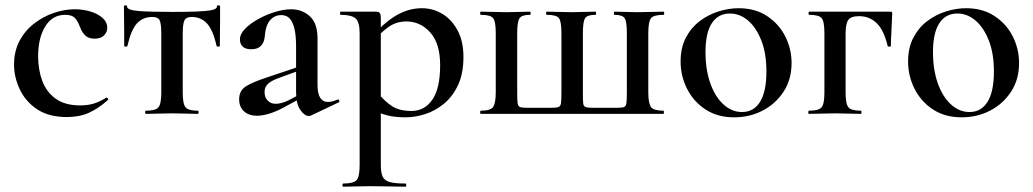

<svg xmlns="http://www.w3.org/2000/svg" viewBox="-20 -430 3902 725"><path d="M233 12Q164 12 120 -17.5Q76 -47 54.5 -93Q33 -139 33 -186Q33 -236 53.5 -275Q74 -314 108 -340.5Q142 -367 182.5 -381Q223 -395 263 -395Q292 -395 320 -387Q348 -379 366.5 -363Q385 -347 385 -325Q385 -309 373 -296.5Q361 -284 337 -284Q315 -284 302.5 -295.5Q290 -307 282 -328Q274 -350 263 -362Q252 -374 226 -374Q178 -374 151 -330.5Q124 -287 124 -218Q124 -167 139.5 -125Q155 -83 190 -57.5Q225 -32 283 -32Q312 -32 334.5 -39Q357 -46 381 -61Q383 -63 386.5 -59Q390 -55 388 -53Q353 -21 316.5 -4.5Q280 12 233 12Z M531 0Q528 0 528 -6Q528 -12 531 -12Q568 -12 578.5 -25Q589 -38 589 -81V-303Q589 -340 583 -353Q577 -366 555 -366Q520 -366 497.5 -342Q475 -318 461 -256Q460 -254 454.5 -254Q449 -254 449 -256Q449 -270 449 -298.5Q449 -327 448.5 -357Q448 -387 448 -405Q448 -410 454 -410Q460 -410 460 -405Q460 -392 502.5 -388.5Q545 -385 632 -385Q686 -385 723.5 -386.5Q761 -388 780 -392Q799 -396 799 -405Q799 -410 805 -410Q811 -410 811 -405Q811 -387 811 -357Q811 -327 810.5 -298.5Q810 -270 810 -256Q810 -254 804 -254Q798 -254 798 -256Q784 -318 761 -342Q738 -366 704 -366Q683 -366 676.5 -353Q670 -340 670 -303V-81Q670 -38 680.5 -25Q691 -12 727 -12Q730 -12 730 -6Q730 0 727 0Q707 0 682 -1Q657 -2 631 -2Q604 -2 578.5 -1Q553 0 531 0Z M1155 6Q1151 8 1146 8Q1130 8 1114 -15Q1098 -38 1098 -82V-255Q1098 -297 1091.5 -323Q1085 -349 1073 -361Q1061 -373 1042 -373Q1024 -373 1010.5 -363.5Q997 -354 989.5 -337Q982 -320 980 -294Q978 -270 965.5 -257Q953 -244 929 -244Q907 -244 896.5 -254Q886 -264 886 -281Q886 -302 906 -322Q926 -342 956 -358.5Q986 -375 1019 -385Q1052 -395 1079 -395Q1121 -395 1150 -368.5Q1179 -342 1179 -285V-108Q1179 -77 1189 -61Q1199 -45 1218 -45Q1234 -45 1254 -54Q1259 -56 1261 -50.5Q1263 -45 1258 -43ZM950 7Q919 7 901 -10Q883 -27 883 -55Q883 -88 908.5 -104Q934 -120 989 -138L1108 -178L1111 -164L1026 -133Q1001 -123 990 -111.5Q979 -100 979 -83Q979 -62 991 -50Q1003 -38 1021 -38Q1030 -38 1042.5 -41Q1055 -44 1069 -51L1134 -85L1136 -70L1049 -23Q1023 -9 997.5 -1Q972 7 950 7Z M1276 275Q1273 275 1273 269Q1273 263 1276 263Q1315 263 1326.5 250Q1338 237 1338 194V-305Q1338 -348 1322 -361Q1306 -374 1266 -374Q1264 -374 1264 -380Q1264 -386 1266 -386Q1284 -386 1308.5 -386Q1333 -386 1356.5 -386Q1380 -386 1397 -386Q1411 -386 1414.5 -380.5Q1418 -375 1418 -362V194Q1418 222 1425 237Q1432 252 1452 257.5Q1472 263 1511 263Q1514 263 1514 269Q1514 275 1511 275Q1484 275 1449.5 274Q1415 273 1377 273Q1349 273 1322.5 274Q1296 275 1276 275ZM1511 13Q1472 13 1444 6Q1416 -1 1379 -18L1407 -79Q1431 -49 1459 -30Q1487 -11 1534 -11Q1583 -11 1612.5 -53.5Q1642 -96 1642 -184Q1642 -266 1604.5 -307.5Q1567 -349 1515 -349Q1476 -349 1447 -328Q1418 -307 1390 -277L1380 -287Q1431 -346 1477.5 -372.5Q1524 -399 1573 -399Q1615 -399 1650.5 -377.5Q1686 -356 1708 -315Q1730 -274 1730 -215Q1730 -152 1709.5 -108.5Q1689 -65 1656 -38Q1623 -11 1585 1Q1547 13 1511 13Z M1796 0Q1793 0 1793 -6Q1793 -12 1796 -12Q1832 -12 1842 -26Q1852 -40 1852 -83V-305Q1852 -349 1842 -361.5Q1832 -374 1796 -374Q1793 -374 1793 -380Q1793 -386 1796 -386Q1816 -386 1841 -385Q1866 -384 1892 -384Q1916 -384 1939.5 -385Q1963 -386 1981 -386Q1984 -386 1984 -380Q1984 -374 1981 -374Q1951 -374 1942 -361.5Q1933 -349 1933 -305V-81Q1933 -53 1934.5 -41Q1936 -29 1943.5 -26Q1951 -23 1969 -23H2063Q2081 -23 2089 -26Q2097 -29 2098.5 -41.5Q2100 -54 2100 -82V-305Q2100 -349 2090.5 -361.5Q2081 -374 2045 -374Q2042 -374 2042 -380Q2042 -386 2045 -386Q2064 -386 2089 -385Q2114 -384 2139 -384Q2164 -384 2187 -385Q2210 -386 2228 -386Q2231 -386 2231 -380Q2231 -374 2228 -374Q2198 -374 2189.5 -361.5Q2181 -349 2181 -305V-81Q2181 -53 2182 -41Q2183 -29 2191 -26Q2199 -23 2216 -23H2311Q2329 -23 2336.5 -26Q2344 -29 2345.5 -41.5Q2347 -54 2347 -83V-305Q2347 -349 2338.5 -361.5Q2330 -374 2300 -374Q2298 -374 2298 -380Q2298 -386 2300 -386Q2319 -386 2341 -385Q2363 -384 2387 -384Q2413 -384 2439 -385Q2465 -386 2486 -386Q2488 -386 2488 -380Q2488 -374 2486 -374Q2449 -374 2438.5 -361.5Q2428 -349 2428 -305V-82Q2428 -39 2438.5 -25.5Q2449 -12 2485 -12Q2487 -12 2487 -6Q2487 0 2485 0Z M2752 13Q2690 13 2645 -16Q2600 -45 2575 -93.5Q2550 -142 2550 -198Q2550 -250 2570 -288Q2590 -326 2622.5 -350.5Q2655 -375 2693.5 -387Q2732 -399 2769 -399Q2832 -399 2877 -369Q2922 -339 2945.5 -292Q2969 -245 2969 -192Q2969 -130 2939 -84Q2909 -38 2860 -12.5Q2811 13 2752 13ZM2782 -7Q2826 -7 2850 -45.5Q2874 -84 2874 -160Q2874 -229 2854.5 -278Q2835 -327 2804 -353Q2773 -379 2736 -379Q2692 -379 2668 -342.5Q2644 -306 2644 -233Q2644 -167 2662 -116Q2680 -65 2711.5 -36Q2743 -7 2782 -7Z M3340 -386Q3347 -386 3348 -384.5Q3349 -383 3349 -377Q3348 -347 3346 -311.5Q3344 -276 3344 -256Q3344 -254 3338 -254Q3332 -254 3332 -256Q3317 -318 3289.5 -343.5Q3262 -369 3224 -369Q3193 -369 3183 -354.5Q3173 -340 3173 -303V-81Q3173 -38 3183.5 -25Q3194 -12 3231 -12Q3233 -12 3233 -6Q3233 0 3231 0Q3210 0 3185.5 -1Q3161 -2 3135 -2Q3108 -2 3082 -1Q3056 0 3035 0Q3032 0 3032 -6Q3032 -12 3035 -12Q3072 -12 3082.5 -25Q3093 -38 3093 -81V-305Q3093 -349 3082.5 -361.5Q3072 -374 3036 -374Q3033 -374 3033 -380Q3033 -386 3036 -386Z M3611 13Q3549 13 3504 -16Q3459 -45 3434 -93.5Q3409 -142 3409 -198Q3409 -250 3429 -288Q3449 -326 3481.5 -350.5Q3514 -375 3552.5 -387Q3591 -399 3628 -399Q3691 -399 3736 -369Q3781 -339 3804.5 -292Q3828 -245 3828 -192Q3828 -130 3798 -84Q3768 -38 3719 -12.5Q3670 13 3611 13ZM3641 -7Q3685 -7 3709 -45.5Q3733 -84 3733 -160Q3733 -229 3713.5 -278Q3694 -327 3663 -353Q3632 -379 3595 -379Q3551 -379 3527 -342.5Q3503 -306 3503 -233Q3503 -167 3521 -116Q3539 -65 3570.5 -36Q3602 -7 3641 -7Z"/></svg>

Font: Cormorant SemiBold
Style: Regular
Weight: 600
Designer: Christian Thalmann (Catharsis Fonts)
Foundry: Catharsis Fonts
Version: Version 4.000